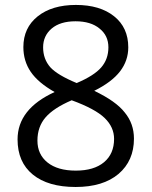

<svg xmlns="http://www.w3.org/2000/svg" viewBox="-20 -744 612 774"><path d="M74.2 -554.2Q74.2 -631.8 131.8 -678Q189.5 -724.1 286.1 -724.1Q382.8 -724.1 439.9 -678.5Q497.1 -632.8 497.1 -553.2Q497.1 -499.5 463.9 -456.3Q430.7 -413.1 359.9 -377.9Q447.8 -335.9 482.9 -290.5Q520 -245.6 520 -185.1Q520 -96.2 458 -43Q395.5 9.8 284.7 9.8Q173.8 9.8 112.3 -40.3Q50.8 -90.3 50.8 -182.1Q50.8 -304.7 200.2 -373Q133.8 -410.6 104 -454.3Q74.2 -498 74.2 -554.2ZM381.3 -628.9Q346.2 -658.2 284.4 -658.2Q222.7 -658.2 188.2 -628.9Q153.8 -599.6 153.8 -553Q153.8 -506.3 182.6 -473.1Q211.4 -441.4 289.1 -409.2Q359.4 -439 388.2 -472.4Q417 -505.9 417 -553.2Q417 -600.6 381.3 -628.9ZM439.9 -184.1Q439.9 -231.4 401.9 -268.3Q363.8 -305.2 269 -339.8Q196.3 -308.6 163.6 -270.8Q130.9 -232.9 130.9 -177.2Q130.9 -121.6 171.6 -88.9Q212.4 -56.2 285.6 -56.2Q358.9 -56.2 399.4 -90.1Q439.9 -124 439.9 -184.1Z"/></svg>

Font: Open Sans Hebrew
Style: Regular
Weight: 400
Foundry: Ascender Corporation, Yanek Iontef
Version: Version 2.001;PS 002.001;hotconv 1.0.70;makeotf.lib2.5.58329